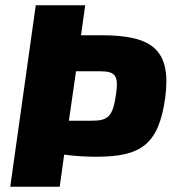

<svg xmlns="http://www.w3.org/2000/svg" viewBox="-20 -710 664 730"><path d="M364 -576H288L304 -690H116L19 0H207L224 -122C262 -117 304 -114 345 -114C516 -114 583 -160 608 -337C633 -523 557 -576 364 -576ZM421 -351C409 -264 389 -251 327 -251H242L269 -439H361C421 -439 431 -420 421 -351Z"/></svg>

Font: Exo 2 Extra Bold
Style: Italic
Weight: 800
Italic angle: -8°
Designer: Natanael Gama
Version: Version 1.001;PS 001.001;hotconv 1.0.88;makeotf.lib2.5.64775